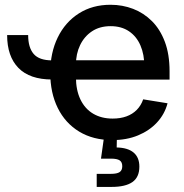

<svg xmlns="http://www.w3.org/2000/svg" viewBox="-20 -564 757 789"><path d="M194.3 -237.3Q102.1 -237.3 55.7 -284.9Q9.3 -332.5 9.3 -419.9H95.7Q95.7 -368.7 118.4 -342.3Q141.1 -315.9 194.3 -315.9ZM441.9 11.7Q362.8 11.7 305.4 -23.2Q248 -58.1 217.3 -120.4Q186.5 -182.6 186.5 -265.1Q186.5 -347.2 217.3 -410.2Q248 -473.1 304 -508.8Q359.9 -544.4 434.1 -544.4Q483.4 -544.4 527.1 -527.6Q570.8 -510.7 604.5 -477.1Q638.2 -443.4 657.5 -392.1Q676.8 -340.8 676.8 -271.5V-236.8H241.7V-316.4H621.6L573.2 -290.5Q573.2 -340.3 557.1 -377.4Q541 -414.6 510 -435.5Q479 -456.5 434.6 -456.5Q389.6 -456.5 357.9 -435.3Q326.2 -414.1 309.1 -378.4Q292 -342.8 292 -298.3V-247.6Q292 -193.8 310.5 -155.3Q329.1 -116.7 363 -96.7Q397 -76.7 442.9 -76.7Q474.6 -76.7 499.5 -85.7Q524.4 -94.7 542 -112.5Q559.6 -130.4 568.4 -155.8L668.5 -139.6Q656.7 -94.7 625.2 -60.8Q593.8 -26.9 547.1 -7.6Q500.5 11.7 441.9 11.7ZM377.4 204.1V150.4H436Q460.9 150.4 471.7 143.1Q482.4 135.7 482.4 119.1Q482.4 102.1 471.7 95Q460.9 87.9 436 87.9H395L410.6 -22.9H460.4V0L459.5 42Q505.4 43 529.1 63Q552.7 83 552.7 120.6Q552.7 164.1 524.2 184.1Q495.6 204.1 438.5 204.1Z"/></svg>

Font: Inter 20pt Medium
Style: Regular
Weight: 500
Version: Version 4.001;git-66647c0bb